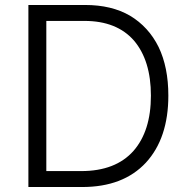

<svg xmlns="http://www.w3.org/2000/svg" viewBox="-20 -749 757 771"><path d="M94 -729H322Q428 -729 502 -686Q577 -641 617 -560Q656 -479 656 -365Q656 -194 566 -96Q475 2 310 2H94ZM516 -143Q586 -223 586 -365Q586 -506 518 -586Q449 -665 319 -665H166V-62H306Q444 -62 516 -143Z"/></svg>

Font: Sinter Normal
Style: Regular
Weight: 350
Foundry: Adobe & rsms
Version: Version 1.000